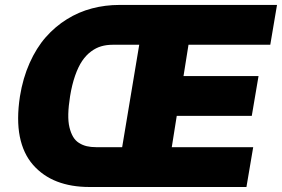

<svg xmlns="http://www.w3.org/2000/svg" viewBox="-20 -747 1127 767"><path d="M336.6 0Q264.6 0 207.9 -21.8Q151.3 -43.7 112 -88.4Q72.8 -133.2 59.1 -201.3Q45.5 -269.5 59.7 -362.2Q71.4 -435 98.4 -495.4Q125.4 -555.8 162.8 -598.4Q200.3 -641 247.5 -670.3Q294.7 -699.6 347.5 -713.4Q400.2 -727.3 457.4 -727.3H1086.6L1059.7 -568.2H733L713.1 -443.2H1012.8L985.8 -284.1H686.1L666.2 -159.1H991.5L964.5 0ZM468 -159.1 536.2 -568.2H430.4Q405.5 -568.2 384.6 -562.1Q363.6 -556.1 343.8 -541.4Q323.9 -526.6 308.2 -503.6Q292.6 -480.5 280 -444.6Q267.4 -408.7 259.9 -362.2Q253.6 -322.8 252.8 -291.5Q252.1 -260.3 257.5 -238.3Q262.8 -216.3 272 -200.6Q281.2 -185 295.6 -176Q310 -166.9 326.5 -163Q343 -159.1 363.6 -159.1Z"/></svg>

Font: Karasuma Gothic
Style: Italic
Weight: 900
Italic angle: -9.39999°
Designer: Rasmus Andersson / Ryoko Nishizuka
Foundry: Genbu
Version: Version 1.00